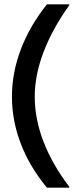

<svg xmlns="http://www.w3.org/2000/svg" viewBox="-20 -756 364 884"><path d="M140 -311Q140 -207 181 -102Q222 3 299 104V108H196Q116 11 75.5 -95Q35 -201 35 -311Q35 -421 76 -529Q117 -637 196 -736H299V-732Q221 -623 180.5 -516.5Q140 -410 140 -311Z"/></svg>

Font: Non Bureau Medium
Style: Regular
Weight: 500
Designer: Jona Saucedo
Foundry: Non Foundry
Version: Version 1.000; ttfautohint (v1.8.4)